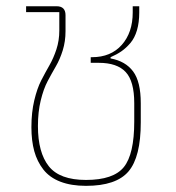

<svg xmlns="http://www.w3.org/2000/svg" viewBox="-20 -586 566 618"><path d="M256.8 12.2Q209 12.2 174.3 -1.2Q139.6 -14.6 119.6 -40.3Q99.6 -65.9 90.3 -99.4Q81.1 -132.8 81.1 -176.8Q81.1 -224.1 90.3 -262.9Q99.6 -301.8 112.8 -327.4Q126 -353 139.2 -376Q152.3 -398.9 161.6 -427.2Q170.9 -455.6 170.9 -487.8V-546.9H64V-565.9H162.1Q190.9 -565.9 190.9 -537.1V-485.8Q190.9 -452.6 181.9 -423.8Q172.9 -395 159.7 -372.3Q146.5 -349.6 133.3 -324.7Q120.1 -299.8 111.1 -262.7Q102.1 -225.6 102.1 -180.2Q102.1 -95.2 137 -51Q171.9 -6.8 256.8 -6.8Q345.2 -6.8 378.7 -48.3Q412.1 -89.8 412.1 -194.8V-253.9Q412.1 -324.7 384.5 -354.2Q356.9 -383.8 297.9 -383.8H272V-401.9H275.9Q336.9 -401.9 372.1 -441.7Q407.2 -481.4 407.2 -545.9V-565.9H428.2V-545.9Q428.2 -513.7 420.9 -488.8Q413.6 -463.9 399.7 -447.5Q385.7 -431.2 370.8 -420.9Q356 -410.6 335.9 -401.9V-397.9Q383.8 -389.2 408.4 -356.2Q433.1 -323.2 433.1 -253.9V-191.9Q433.1 -80.6 393.6 -34.2Q354 12.2 256.8 12.2Z"/></svg>

Font: Anuphan Thin
Style: Regular
Weight: 250
Designer: Mike Abbink, Paul van der Laan, Pieter van Rosmalen, Mint Tantisuwanna
Foundry: Bold Monday; Cadson Demak
Version: Version 3.002;hotconv 1.0.109;makeotfexe 2.5.65596